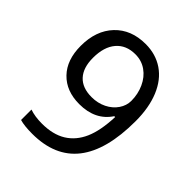

<svg xmlns="http://www.w3.org/2000/svg" viewBox="-204 -847 980 980"><g transform="rotate(45 286.0 -357.0)"><path d="M520 -409.2Q520 9.8 191.9 9.8Q135.3 9.8 102.1 0V-75.2Q139.6 -62 189.9 -62Q269.5 -62 321.3 -94Q373 -126 400.1 -187.3Q427.2 -248.5 431.2 -350.1H424.8Q370.1 -267.1 254.9 -267.1Q160.6 -267.1 105.2 -324.5Q49.8 -381.8 49.8 -482.9Q49.8 -593.3 111.8 -658.7Q173.8 -724.1 277.8 -724.1Q351.1 -724.1 406 -686.8Q460.9 -649.4 490.5 -577.9Q520 -506.3 520 -409.2ZM277.8 -649.9Q211.4 -649.9 174.3 -606.4Q137.2 -563 137.2 -483.9Q137.2 -412.6 172.1 -374.8Q207 -336.9 273.9 -336.9Q317.9 -336.9 354 -354.7Q390.1 -372.6 410.6 -402.8Q431.2 -433.1 431.2 -466.8Q431.2 -515.6 411.9 -558.1Q392.6 -600.6 357.9 -625.2Q323.2 -649.9 277.8 -649.9Z"/></g></svg>

Font: Noto Naskh Arabic
Style: Regular
Weight: 400
Designer: Monotype Design team
Foundry: Monotype Imaging Inc.
Version: Version 1.01